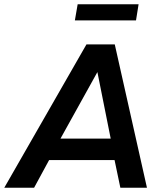

<svg xmlns="http://www.w3.org/2000/svg" viewBox="-43 -875 767 895"><path d="M-23 0 360 -668H492L642 0H518L491 -129H186L116 0ZM239 -229H473L411 -539ZM306 -780 319 -855H603L591 -780Z"/></svg>

Font: Gantari SemiBold
Style: Italic
Weight: 600
Italic angle: -10°
Designer: Anugrah Pasau
Foundry: Lafontype
Version: Version 1.000